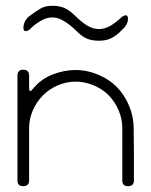

<svg xmlns="http://www.w3.org/2000/svg" viewBox="-20 -640 520 660"><path d="M240.2 -536.1Q219.7 -555.7 200.2 -567.4Q179.7 -580.1 160.2 -580.1Q139.6 -580.1 120.1 -568.4Q99.6 -556.6 80.1 -537.1Q59.6 -525.4 60.5 -546.9Q62.5 -569.3 80.1 -584Q102.5 -600.6 119.1 -610.4Q134.8 -620.1 160.2 -620.1Q184.6 -620.1 202.1 -612.3Q219.7 -604.5 240.2 -584Q259.8 -564.5 280.3 -551.8Q299.8 -540 320.3 -540Q339.8 -540 360.4 -551.8Q379.9 -563.5 400.4 -583Q419.9 -594.7 419.9 -575.2Q419.9 -555.7 399.4 -537.1Q379.9 -516.6 362.3 -508.8Q344.7 -500 320.3 -500Q294.9 -500 277.3 -507.8Q259.8 -515.6 240.2 -536.1ZM440.4 -19.5Q440.4 0 419.9 0Q400.4 0 400.4 -19.5Q400.4 -59.6 400.4 -114.3Q400.4 -168.9 400.4 -200.2Q400.4 -231.4 387.7 -260.7Q375 -291 352.5 -313.5Q332 -334 301.8 -346.7Q270.5 -359.4 240.2 -359.4Q209 -359.4 178.7 -346.7Q149.4 -334 127.9 -312.5Q106.4 -291 92.8 -260.7Q80.1 -230.5 80.1 -200.2Q80.1 -168.9 80.1 -104.5Q80.1 -40 80.1 -19.5Q80.1 0 59.6 0Q40 0 40 -19.5Q40 -40 40 -100.6Q40 -162.1 40 -200.2Q40 -221.7 40 -291Q40 -360.4 40 -379.9Q40 -400.4 59.6 -400.4Q80.1 -400.4 80.1 -379.9Q80.1 -360.4 80.1 -355.5Q80.1 -350.6 80.1 -339.8Q80.1 -320.3 88.9 -330.1Q97.7 -339.8 98.6 -340.8Q124 -370.1 163.1 -384.8Q202.1 -399.4 240.2 -399.4Q278.3 -399.4 316.4 -383.8Q354.5 -368.2 381.8 -340.8Q408.2 -313.5 423.8 -276.4Q439.5 -238.3 439.5 -200.2Q439.5 -162.1 440.4 -110.4Q440.4 -59.6 440.4 -19.5Z"/></svg>

Font: Demofont
Style: Regular
Weight: 400
Version: Version 1.0